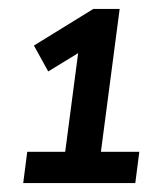

<svg xmlns="http://www.w3.org/2000/svg" viewBox="-20 -800 340 430"><path d="M283 -390H32L41 -460H126L155 -681L88 -640L56 -698L189 -780H248L206 -460H292Z"/></svg>

Font: Tanohe Sans Medium
Style: Italic
Weight: 500
Designer: Village Type and Design LLC & Cristiano Sobral
Foundry: Cooper Hewitt Smithsonian Design Museum
Version: Version 1.00;September 29, 2021;FontCreator 13.0.0.2655 64-b